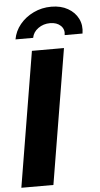

<svg xmlns="http://www.w3.org/2000/svg" viewBox="-63 -993 536 1031"><g transform="rotate(-5 205.5 -477.5)"><path d="M302.7 -727.5 182.1 0H9.3L129.9 -727.5ZM253.9 -954.6Q305.7 -954.6 343 -933.3Q380.4 -912.1 398.2 -876.5Q416 -840.8 408.7 -796.4H312.5Q317.9 -827.1 296.9 -847.2Q275.9 -867.2 239.7 -867.2Q203.6 -867.2 175.8 -847.2Q147.9 -827.1 142.6 -796.4H47.4Q55.2 -840.8 84.5 -876.5Q113.8 -912.1 158 -933.3Q202.1 -954.6 253.9 -954.6Z"/></g></svg>

Font: Inter 20pt ExtraBold
Style: Italic
Weight: 800
Italic angle: -9.3988°
Version: Version 4.001;git-66647c0bb